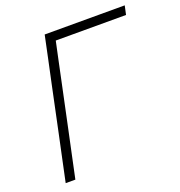

<svg xmlns="http://www.w3.org/2000/svg" viewBox="-129 -823 875 932"><g transform="rotate(-20 308.5 -356.5)"><path d="M52.5 0Q65 -59.5 77 -115.5Q89 -171.5 103 -237.5L152.5 -472.5Q167 -540 179 -596.5Q191 -653 203.5 -713H617L607 -667H244Q233.5 -618.5 223.5 -571Q213.5 -523.5 202 -469L153 -237.5Q139 -171.5 127 -115.5Q115 -59.5 102.5 0Z"/></g></svg>

Font: Heraclito ExtraLight
Style: Italic
Weight: 200
Italic angle: -12°
Designer: Kostas Bartsokas (font) & Cristiano Sobral (main changes)
Foundry: Kostas Bartsokas (font) & Cristiano Sobral (main changes)
Version: Version 1.00;July 8, 2020;FontCreator 13.0.0.2655 64-bit